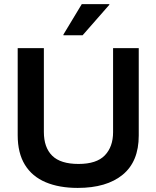

<svg xmlns="http://www.w3.org/2000/svg" viewBox="-20 -911 767 941"><path d="M360.8 10Q270 10 203.8 -17.9Q137.5 -45.8 102.1 -103.3Q66.7 -160.8 66.7 -248.3V-675H195V-264.2Q195 -188.3 235.8 -147.9Q276.7 -107.5 365 -107.5Q453.3 -107.5 493.8 -149.6Q534.2 -191.7 534.2 -263.3V-675H660V-246.7Q660 -119.2 581.2 -54.6Q502.5 10 360.8 10ZM290.8 -738.3V-741.7L380.8 -890.8H515.8V-887.5L385 -738.3Z"/></svg>

Font: Funnel Display Light SemiBold
Style: Regular
Weight: 600
Version: Version 1.000